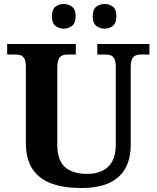

<svg xmlns="http://www.w3.org/2000/svg" viewBox="-20 -935 787 965"><path d="M387.1 10Q300.2 10 238.1 -13Q176 -36 143 -86Q110 -136 110 -218V-600Q110 -626.9 102.8 -639.9Q95.7 -652.9 84.2 -657Q72.7 -661 59 -661H16V-714H361V-661H319Q305.3 -661 293.5 -656.5Q281.7 -652 274.8 -638.4Q268 -624.9 268 -596V-210Q268 -126 308.5 -93.5Q349 -61 417 -61Q462 -61 494.5 -76.5Q527 -92 544.5 -124.5Q562 -157 562 -208V-600Q562 -626.9 554.8 -639.9Q547.7 -652.9 536.2 -657Q524.7 -661 511 -661H469V-714H731V-661H688Q674.3 -661 662.5 -656.5Q650.7 -652 643.8 -638.4Q637 -624.9 637 -596V-206Q637 -139.2 611 -90.6Q585 -42 530 -16Q475 10 387.1 10ZM506 -791Q482 -791 464 -804.8Q446 -818.6 446 -852.7Q446 -888 464 -901.5Q482 -915 506 -915Q529 -915 547 -901.7Q565 -888.4 565 -853Q565 -818.7 547 -804.8Q529 -791 506 -791ZM300 -791Q277 -791 259 -804.8Q241 -818.6 241 -852.7Q241 -888 259 -901.5Q277 -915 300 -915Q323 -915 341.5 -901.7Q360 -888.4 360 -853Q360 -818.7 341.5 -804.8Q323 -791 300 -791Z"/></svg>

Font: Noto Serif Tamil
Style: Regular
Weight: 400
Designer: Indian Type Foundry, Tom Grace, and the Monotype Design Team
Foundry: Monotype Imaging Inc.
Version: Version 2.003